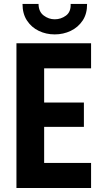

<svg xmlns="http://www.w3.org/2000/svg" viewBox="-20 -935 517 955"><path d="M61.8 0V-719.7H433V-595.2H199.6V-425.1H397.3V-304H199.6V-124.5H433V0ZM252.1 -763.9Q209.2 -763.9 172.8 -781.5Q136.4 -799.1 114.2 -832.8Q92 -866.5 92 -915.3H171.7Q172.2 -876.7 197.3 -857.9Q222.3 -839 252.1 -839Q283.1 -839 308.1 -857.4Q333.2 -875.9 331.4 -915.3H413.1Q413.6 -866.5 391.1 -832.8Q368.6 -799.1 331.8 -781.5Q295 -763.9 252.1 -763.9Z"/></svg>

Font: Reddit Sans Condensed
Style: Regular
Weight: 400
Designer: Stephen Hutchings
Foundry: Reddit
Version: Version 1.014